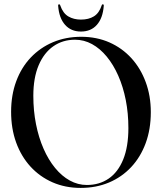

<svg xmlns="http://www.w3.org/2000/svg" viewBox="-20 -886 772 916"><path d="M367.5 -710.5Q441 -710.5 501.8 -683.8Q562.5 -657 606.8 -608.5Q651 -560 675.2 -494.2Q699.5 -428.5 699.5 -351Q699.5 -269.5 675 -203Q650.5 -136.5 605.8 -88.8Q561 -41 499.8 -15.2Q438.5 10.5 365 10.5Q291.5 10.5 230.5 -16.2Q169.5 -43 125.2 -91.5Q81 -140 57 -206.2Q33 -272.5 33 -352.5Q33 -432.5 57.5 -498.5Q82 -564.5 127 -611.8Q172 -659 233 -684.8Q294 -710.5 367.5 -710.5ZM592.5 -275Q592.5 -345.5 580 -408.8Q567.5 -472 544.2 -524.8Q521 -577.5 489.2 -616Q457.5 -654.5 419.2 -675.5Q381 -696.5 338 -696.5Q279.5 -696.5 234.8 -665.5Q190 -634.5 164.5 -574.8Q139 -515 139 -429Q139 -357.5 151.8 -293.5Q164.5 -229.5 187.8 -176.5Q211 -123.5 242.8 -84.8Q274.5 -46 313 -24.8Q351.5 -3.5 394.5 -3.5Q454 -3.5 498.5 -34Q543 -64.5 567.8 -125.2Q592.5 -186 592.5 -275ZM366 -792.5Q403 -792.5 428 -808Q453 -823.5 465 -860Q466 -863.5 467.5 -864.5Q469 -865.5 470.5 -865.5Q473 -865.5 474.2 -863.5Q475.5 -861.5 475 -857.5Q470.5 -799.5 442.2 -767.5Q414 -735.5 366 -735.5Q319 -735.5 290.5 -767.5Q262 -799.5 257.5 -857.5Q257 -861.5 258.2 -863.5Q259.5 -865.5 262 -865.5Q263.5 -865.5 265 -864.5Q266.5 -863.5 267.5 -860Q280.5 -822.5 306.2 -807.5Q332 -792.5 366 -792.5Z"/></svg>

Font: Fraunces 96pt
Style: Regular
Weight: 400
Version: Version 1.000;[b76b70a41]